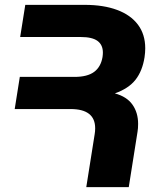

<svg xmlns="http://www.w3.org/2000/svg" viewBox="-20 -770 673 790"><path d="M84 -750H328.6Q405.8 -750 461.7 -729.2Q517.6 -708.5 547.6 -668.5Q577.6 -628.4 577.6 -571.3Q577.6 -554.2 574.7 -534.2Q565.9 -478 537.6 -441.9Q509.3 -405.8 452.6 -385.7Q501.5 -372.6 524.9 -339.6Q548.3 -306.6 548.3 -260.3Q548.3 -241.7 545.9 -228L509.8 0H335L369.6 -218.3Q371.6 -229.5 371.6 -242.2Q371.6 -321.3 270.5 -321.3H40.5L61.5 -453.6H286.6Q339.4 -453.6 367.2 -474.1Q395 -494.6 401.9 -535.6Q403.3 -545.4 403.3 -553.7Q403.3 -585.4 381.3 -601.6Q359.4 -617.7 312.5 -617.7H63Z"/></svg>

Font: Mardoto Black
Style: Italic
Weight: 900
Italic angle: -12°
Designer: Christian Robertson, Vahan Hovhannisyan
Foundry: Google
Version: Version 1.000